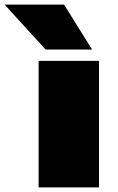

<svg xmlns="http://www.w3.org/2000/svg" viewBox="-103 -810 511 830"><path d="M64 0V-547H325V0ZM94 -596 -83 -790H174L295 -596Z"/></svg>

Font: Georama ExtraExtended ExtraBold
Style: Regular
Weight: 800
Width: 8
Designer: Jean-Baptiste Levee
Foundry: Production Type
Version: Version 1.000